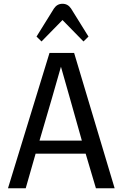

<svg xmlns="http://www.w3.org/2000/svg" viewBox="-20 -1012 673 1032"><path d="M22.9 0ZM596.2 0H495.6L440.4 -186H171.4L118.2 0H22.9L246.1 -727.5H378.4ZM419.9 -256.3 358.4 -474.6 307.6 -653.3Q279.3 -552.2 257.8 -479.5L192.4 -256.3ZM315.9 -904.3 203.1 -789.1 176.3 -815.4 270 -966.3Q287.1 -991.7 315.9 -991.7Q344.7 -991.7 361.8 -966.3L455.6 -815.4L428.7 -789.1Z"/></svg>

Font: Coda
Style: Regular
Weight: 400
Designer: vernon adams
Foundry: vernon adams
Version: Version 2.000; ttfautohint (v0.8) -r 50 -G 200 -x